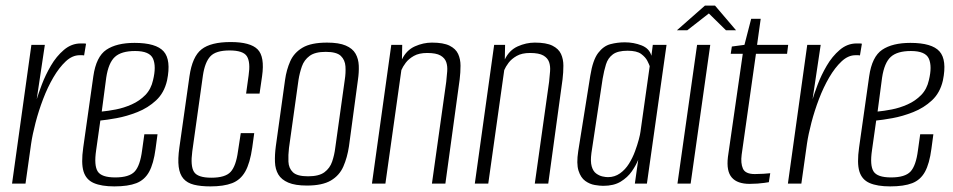

<svg xmlns="http://www.w3.org/2000/svg" viewBox="-20 -655 3401 685"><path d="M23 0 92 -495H140L111 -301Q117 -321 129.5 -354Q142 -387 161.5 -420.5Q181 -454 208 -477Q235 -500 268 -500Q272 -500 278 -500Q284 -500 287 -499L280 -457Q278 -458 273.5 -458Q269 -458 264 -458Q238 -458 214.5 -436Q191 -414 170.5 -379Q150 -344 134 -302Q118 -260 107 -218Q96 -176 91 -142L71 0Z M388 10Q342 10 314.5 -2Q287 -14 278 -43.5Q269 -73 277 -129L313 -383Q323 -453 359.5 -477.5Q396 -502 460 -502Q537 -502 564 -471.5Q591 -441 576 -368Q566 -324 537 -297Q508 -270 470 -255Q432 -240 396 -233.5Q360 -227 338 -225L323 -119Q315 -65 328.5 -43.5Q342 -22 391 -22Q441 -22 460.5 -43Q480 -64 487 -119L495 -176H542L535 -124Q528 -71 512 -42Q496 -13 466.5 -1.5Q437 10 388 10ZM343 -257Q365 -259 393.5 -264.5Q422 -270 450 -282.5Q478 -295 498.5 -316Q519 -337 526 -369Q538 -418 526 -445.5Q514 -473 462 -473Q413 -473 390 -452Q367 -431 359 -378Z M731 10Q696 10 672 4Q648 -2 634.5 -17.5Q621 -33 617.5 -60Q614 -87 620 -129L656 -383Q666 -453 699 -479Q732 -505 803 -505Q873 -505 899 -479Q925 -453 915 -383L906 -321H858L867 -386Q874 -433 861 -454Q848 -475 799 -475Q750 -475 730.5 -454Q711 -433 704 -386L666 -115Q659 -63 672 -42Q685 -21 734 -21Q784 -21 803 -42Q822 -63 829 -115L839 -180H887L880 -129Q872 -73 855 -43Q838 -13 808 -1.5Q778 10 731 10Z M1075 7Q1033 7 1008.5 -3.5Q984 -14 973 -32.5Q962 -51 961 -77Q960 -103 964 -133L997 -370Q1002 -406 1015.5 -436.5Q1029 -467 1059.5 -485Q1090 -503 1147 -503Q1189 -503 1213.5 -492.5Q1238 -482 1248.5 -463.5Q1259 -445 1260 -421Q1261 -397 1257 -370L1225 -133Q1219 -93 1205 -61Q1191 -29 1160.5 -11Q1130 7 1075 7ZM1079 -26Q1118 -26 1137.5 -40.5Q1157 -55 1165 -78.5Q1173 -102 1176 -127L1210 -370Q1214 -395 1212.5 -418Q1211 -441 1196 -455.5Q1181 -470 1142 -470Q1104 -470 1084.5 -455.5Q1065 -441 1057 -418Q1049 -395 1045 -370L1011 -127Q1008 -102 1009 -78.5Q1010 -55 1025 -40.5Q1040 -26 1079 -26Z M1307 0 1376 -495H1415L1414 -443Q1430 -476 1460 -489.5Q1490 -503 1521 -503Q1562 -503 1584 -492Q1606 -481 1614.5 -462.5Q1623 -444 1623 -420.5Q1623 -397 1620 -372L1569 0H1521L1572 -363Q1574 -382 1575.5 -400.5Q1577 -419 1572 -433.5Q1567 -448 1551.5 -457Q1536 -466 1504 -466Q1475 -466 1456.5 -455.5Q1438 -445 1427.5 -431Q1417 -417 1412 -405L1355 0Z M1674 0 1743 -495H1782L1781 -443Q1797 -476 1827 -489.5Q1857 -503 1888 -503Q1929 -503 1951 -492Q1973 -481 1981.5 -462.5Q1990 -444 1990 -420.5Q1990 -397 1987 -372L1936 0H1888L1939 -363Q1941 -382 1942.5 -400.5Q1944 -419 1939 -433.5Q1934 -448 1918.5 -457Q1903 -466 1871 -466Q1842 -466 1823.5 -455.5Q1805 -445 1794.5 -431Q1784 -417 1779 -405L1722 0Z M2132 8Q2120 8 2102 5Q2084 2 2068 -9.5Q2052 -21 2044 -46Q2036 -71 2043 -116L2086 -385Q2095 -441 2114 -466Q2133 -491 2158 -497.5Q2183 -504 2209 -504Q2241 -504 2269 -493Q2297 -482 2304 -456L2309 -495H2358L2288 0H2245L2257 -85Q2249 -65 2234 -43.5Q2219 -22 2194.5 -7Q2170 8 2132 8ZM2149 -23Q2173 -23 2192 -36.5Q2211 -50 2224 -71Q2237 -92 2245.5 -115Q2254 -138 2259 -157Q2264 -176 2265 -185L2298 -419Q2296 -425 2289.5 -438Q2283 -451 2267.5 -462.5Q2252 -474 2219 -474Q2184 -474 2166.5 -461Q2149 -448 2142 -425.5Q2135 -403 2130 -374L2090 -109Q2086 -79 2091 -61.5Q2096 -44 2107 -36Q2118 -28 2129.5 -25.5Q2141 -23 2149 -23Z M2397 0 2467 -495H2514L2444 0ZM2395 -547 2495 -635H2531L2606 -547H2570L2509 -607L2432 -547Z M2654 1Q2633 1 2617 -4.5Q2601 -10 2591 -21.5Q2581 -33 2577.5 -51Q2574 -69 2577 -95L2630 -463H2587L2591 -489L2636 -495L2660 -588H2694L2681 -495H2792L2788 -463H2677L2626 -103Q2622 -73 2630.5 -53.5Q2639 -34 2673 -34Q2687 -34 2703.5 -35Q2720 -36 2728 -37L2723 -5Q2717 -4 2706.5 -2.5Q2696 -1 2682.5 0Q2669 1 2654 1Z M2791 0 2860 -495H2908L2879 -301Q2885 -321 2897.5 -354Q2910 -387 2929.5 -420.5Q2949 -454 2976 -477Q3003 -500 3036 -500Q3040 -500 3046 -500Q3052 -500 3055 -499L3048 -457Q3046 -458 3041.5 -458Q3037 -458 3032 -458Q3006 -458 2982.5 -436Q2959 -414 2938.5 -379Q2918 -344 2902 -302Q2886 -260 2875 -218Q2864 -176 2859 -142L2839 0Z M3156 10Q3110 10 3082.5 -2Q3055 -14 3046 -43.5Q3037 -73 3045 -129L3081 -383Q3091 -453 3127.5 -477.5Q3164 -502 3228 -502Q3305 -502 3332 -471.5Q3359 -441 3344 -368Q3334 -324 3305 -297Q3276 -270 3238 -255Q3200 -240 3164 -233.5Q3128 -227 3106 -225L3091 -119Q3083 -65 3096.5 -43.5Q3110 -22 3159 -22Q3209 -22 3228.5 -43Q3248 -64 3255 -119L3263 -176H3310L3303 -124Q3296 -71 3280 -42Q3264 -13 3234.5 -1.5Q3205 10 3156 10ZM3111 -257Q3133 -259 3161.5 -264.5Q3190 -270 3218 -282.5Q3246 -295 3266.5 -316Q3287 -337 3294 -369Q3306 -418 3294 -445.5Q3282 -473 3230 -473Q3181 -473 3158 -452Q3135 -431 3127 -378Z"/></svg>

Font: Alumni Sans Light
Style: Italic
Weight: 300
Italic angle: -8°
Version: Version 1.016